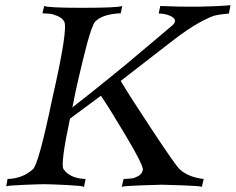

<svg xmlns="http://www.w3.org/2000/svg" viewBox="-20 -716 906 738"><path d="M866 -696 860 -664Q825 -661 806.5 -656.5Q788 -652 746 -629Q704 -606 644 -560L444 -405Q477 -349 566 -214.5Q655 -80 670 -66Q703 -35 763 -28L756 2Q749 -1 685 -3.5Q621 -6 602 -6Q584 -6 520 -3.5Q456 -1 448 2L455 -28Q476 -29 486 -30Q496 -31 511 -39Q526 -47 529 -63Q532 -79 467 -188.5Q402 -298 368 -348L249 -260Q212 -86 224 -66Q249 -30 309 -28L303 2Q295 -2 233.5 -5Q172 -8 150 -8Q132 -8 72 -5.5Q12 -3 4 0L9 -28Q68 -30 107 -66Q129 -87 181 -337Q242 -604 227 -633Q219 -647 201 -654.5Q183 -662 173 -663Q163 -664 143 -665L150 -693Q165 -686 295 -686Q432 -686 450 -693L444 -665Q374 -662 346 -633Q340 -627 331.5 -603Q323 -579 315 -549.5Q307 -520 298 -482.5Q289 -445 282.5 -417.5Q276 -390 270.5 -364Q265 -338 265 -337Q265 -336 262.5 -323Q260 -310 258 -303Q302 -337 363 -386Q424 -435 458.5 -463.5Q493 -492 565.5 -553.5Q638 -615 643 -619Q667 -641 632 -656Q613 -664 590 -664L596 -693Q747 -686 866 -696Z"/></svg>

Font: GFS Artemisia
Style: Italic
Weight: 400
Italic angle: -12°
Designer: Takis Katsoulidis and George D. Matthiopoulos
Foundry: George Matthiopoulos and Takis Katsoulidis
Version: Version 1.0